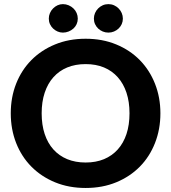

<svg xmlns="http://www.w3.org/2000/svg" viewBox="-20 -926 851 954"><path d="M777 -363Q777 -283.5 750.2 -215.5Q723.5 -147.5 674.8 -98Q626 -48.5 557.5 -20.2Q489 8 405.5 8Q322 8 253.5 -20.2Q185 -48.5 136 -98Q87 -147.5 60.2 -215.5Q33.5 -283.5 33.5 -363Q33.5 -442.5 60.2 -510.2Q87 -578 136 -627.5Q185 -677 253.5 -705.2Q322 -733.5 405.5 -733.5Q489 -733.5 557.5 -705.2Q626 -677 674.8 -627.2Q723.5 -577.5 750.2 -509.8Q777 -442 777 -363ZM623.5 -363Q623.5 -420 608.5 -465.2Q593.5 -510.5 565.2 -542.2Q537 -574 496.8 -590.8Q456.5 -607.5 405.5 -607.5Q354.5 -607.5 314 -590.8Q273.5 -574 245.2 -542.2Q217 -510.5 202 -465.2Q187 -420 187 -363Q187 -305.5 202 -260.2Q217 -215 245.2 -183.5Q273.5 -152 314 -135.2Q354.5 -118.5 405.5 -118.5Q456.5 -118.5 496.8 -135.2Q537 -152 565.2 -183.5Q593.5 -215 608.5 -260.2Q623.5 -305.5 623.5 -363ZM366.5 -833.5Q366.5 -819 360.8 -806.2Q355 -793.5 344.8 -784.2Q334.5 -775 321 -769.5Q307.5 -764 292.5 -764Q278.5 -764 266 -769.5Q253.5 -775 243.8 -784.2Q234 -793.5 228.2 -806.2Q222.5 -819 222.5 -833.5Q222.5 -848 228.2 -861.2Q234 -874.5 243.8 -884.2Q253.5 -894 266 -899.8Q278.5 -905.5 292.5 -905.5Q307.5 -905.5 321 -899.8Q334.5 -894 344.8 -884.2Q355 -874.5 360.8 -861.2Q366.5 -848 366.5 -833.5ZM590.5 -833.5Q590.5 -819 584.8 -806.2Q579 -793.5 569.2 -784.2Q559.5 -775 546.5 -769.5Q533.5 -764 518.5 -764Q503.5 -764 490.5 -769.5Q477.5 -775 467.8 -784.2Q458 -793.5 452.2 -806.2Q446.5 -819 446.5 -833.5Q446.5 -848 452.2 -861.2Q458 -874.5 467.8 -884.2Q477.5 -894 490.5 -899.8Q503.5 -905.5 518.5 -905.5Q533.5 -905.5 546.5 -899.8Q559.5 -894 569.2 -884.2Q579 -874.5 584.8 -861.2Q590.5 -848 590.5 -833.5Z"/></svg>

Font: Lato 2
Style: Regular
Weight: 800
Designer: Lukasz Dziedzic with Adam Twardoch and Botio Nikoltchev
Foundry: tyPoland Lukasz Dziedzic
Version: Version 2.015; 2015-08-06; http://www.latofonts.com/